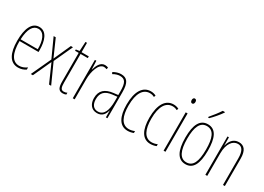

<svg xmlns="http://www.w3.org/2000/svg" viewBox="-12 -1519 3144 2285"><g transform="rotate(30 1560.5 -376.5)"><path d="M195 -537C94 -537 47 -429 47 -264C47 -94 99 10 214 10C255 10 290 -3 318 -22V-52C283 -27 249 -15 214 -15C119 -15 72 -106 73 -273H334V-301C334 -421 300 -537 195 -537ZM195 -512C278 -512 311 -414 310 -297H74C80 -442 125 -512 195 -512Z M511 -272 385 0H414L527 -247L636 0H665L543 -270L661 -527H632L527 -294L424 -527H395Z M829 -14C789 -14 779 -44 779 -108V-503H878V-527H779V-656H758L751 -528L703 -521V-503H753V-112C753 -32 767 10 828 10C847 10 861 6 874 0V-25C864 -19 846 -14 829 -14Z M1099 -535C1032 -535 1004 -462 989 -409H987L982 -527H962V0H988V-277C988 -380 1026 -509 1099 -509C1113 -509 1128 -504 1136 -500L1144 -524C1130 -532 1112 -535 1099 -535Z M1318 -537C1284 -537 1245 -525 1213 -505L1224 -483C1261 -505 1294 -512 1318 -512C1385 -512 1412 -475 1412 -355V-304L1351 -297C1241 -284 1179 -234 1179 -129C1179 -57 1214 10 1298 10C1374 10 1402 -43 1414 -93H1416L1417 0H1438V-358C1438 -489 1402 -537 1318 -537ZM1350 -274 1413 -281V-220C1413 -97 1382 -12 1298 -12C1240 -12 1205 -54 1205 -129C1205 -217 1251 -263 1350 -274Z M1719 10C1746 10 1777 4 1799 -6V-32C1774 -21 1747 -15 1722 -15C1621 -15 1580 -114 1580 -257C1580 -427 1637 -512 1729 -512C1751 -512 1772 -507 1790 -496L1800 -519C1779 -531 1755 -537 1728 -537C1620 -537 1554 -440 1554 -256C1554 -93 1606 10 1719 10Z M2032 10C2059 10 2090 4 2112 -6V-32C2087 -21 2060 -15 2035 -15C1934 -15 1893 -114 1893 -257C1893 -427 1950 -512 2042 -512C2064 -512 2085 -507 2103 -496L2113 -519C2092 -531 2068 -537 2041 -537C1933 -537 1867 -440 1867 -256C1867 -93 1919 10 2032 10Z M2224 -724C2204 -724 2198 -706 2198 -690C2198 -672 2206 -656 2223 -656C2239 -656 2249 -670 2249 -691C2249 -707 2243 -724 2224 -724ZM2236 -527H2210V0H2236Z M2613 -756V-763H2583C2549 -711 2517 -671 2472 -618V-606H2486C2525 -643 2580 -707 2613 -756ZM2667 -264C2667 -433 2625 -537 2512 -537C2406 -537 2356 -444 2356 -266C2356 -80 2410 10 2514 10C2616 10 2667 -77 2667 -264ZM2382 -266C2382 -424 2420 -512 2512 -512C2608 -512 2641 -418 2641 -265C2641 -94 2601 -15 2513 -15C2423 -15 2382 -102 2382 -266Z M2938 -537C2858 -537 2821 -474 2807 -415H2805L2804 -527H2784V0H2810V-311C2810 -445 2869 -513 2938 -513C2992 -513 3026 -471 3026 -365V0H3052V-375C3052 -488 3011 -537 2938 -537Z"/></g></svg>

Font: Noto Sans Arabic UI XCn Th
Style: Regular
Weight: 100
Width: 2
Designer: Monotype Design Team, Nadine Chahine and Nizar Qandah
Foundry: Monotype Imaging Inc.
Version: Version 2.010